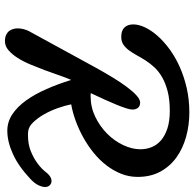

<svg xmlns="http://www.w3.org/2000/svg" viewBox="-25 -720 763 753"><g transform="rotate(90 356.5 -343.5)"><path d="M345.2 -317.9Q348.1 -317.4 351.3 -317.4Q354.5 -317.4 357.9 -317.4Q400.4 -317.4 438.2 -335.7Q476.1 -354 504.4 -382.3Q532.7 -410.6 549.1 -445.3Q565.4 -480 565.4 -512.7Q565.4 -536.1 556.9 -557.1Q548.3 -578.1 530 -593.8Q511.7 -609.4 483.2 -618.7Q454.6 -627.9 415 -627.9Q370.6 -627.9 338.6 -619.6Q306.6 -611.3 283.4 -598.1Q260.3 -585 244.4 -567.9Q228.5 -550.8 217 -532.7Q205.6 -514.6 196.3 -497.6Q187 -480.5 177 -467.3Q167 -454.1 154.8 -445.8Q142.6 -437.5 124.5 -437.5Q100.1 -437.5 87.9 -450Q75.7 -462.4 75.7 -484.9Q75.7 -505.9 87.2 -530.3Q98.6 -554.7 119.9 -579.1Q141.1 -603.5 171.9 -626.2Q202.6 -648.9 241 -666.3Q279.3 -683.6 324.7 -694.1Q370.1 -704.6 420.9 -704.6Q470.7 -704.6 516.4 -691.9Q562 -679.2 597.2 -654.1Q632.3 -628.9 653.1 -590.8Q673.8 -552.7 673.8 -502Q673.8 -467.8 661.4 -436.8Q648.9 -405.8 627.9 -378.7Q606.9 -351.6 578.9 -328.9Q550.8 -306.2 519 -288.6Q487.3 -271 453.9 -258.8Q420.4 -246.6 389.2 -241.2Q393.6 -218.3 403.6 -189.7Q413.6 -161.1 428 -135.5Q442.4 -109.9 460 -91.8Q477.5 -73.7 497.1 -72.3Q501 -71.8 504.4 -71.8Q507.8 -71.8 511.2 -71.8Q546.9 -71.8 574.7 -83.5Q602.5 -95.2 621.1 -109.4Q643.1 -125.5 659.2 -147Q674.3 -164.1 689.9 -164.1Q699.7 -164.1 706.5 -157.2Q713.4 -150.4 713.4 -138.7Q713.4 -127.4 706.3 -112.5Q699.2 -97.7 682.1 -81.5Q631.8 -34.2 583.7 -12.5Q535.6 9.3 492.7 9.3Q457.5 9.3 427.7 -10.7Q397.9 -30.8 373.5 -64.9Q349.1 -99.1 329.1 -144.8Q309.1 -190.4 293.5 -241.2Q284.7 -221.2 275.4 -194.1Q266.1 -167 255.4 -138.2Q244.6 -109.4 232.9 -81.3Q221.2 -53.2 207 -31Q192.9 -8.8 176.8 4.9Q160.6 18.6 141.6 18.6Q126 18.6 116.2 13.7Q106.4 8.8 101.1 1.5Q95.7 -5.9 93.5 -14.6Q91.3 -23.4 91.3 -31.2Q91.3 -42.5 94.2 -54.2Q97.2 -65.9 102.5 -76.2L246.6 -339.8Q265.1 -373 283.9 -404.1Q302.7 -435.1 320.6 -459Q338.4 -482.9 354.2 -497.3Q370.1 -511.7 382.8 -511.7Q386.2 -511.7 391.1 -510.5Q396 -509.3 399.9 -506.1Q403.8 -502.9 406.7 -496.8Q409.7 -490.7 409.7 -481.4Q409.7 -472.2 404.3 -455.6Q398.9 -439 390.1 -417.5Q381.3 -396 369.6 -370.4Q357.9 -344.7 345.2 -317.9Z"/></g></svg>

Font: Damion
Style: Regular
Weight: 400
Foundry: vernon adams
Version: Version 1.000